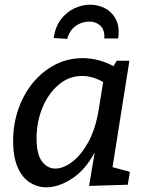

<svg xmlns="http://www.w3.org/2000/svg" viewBox="-20 -789 627 819"><path d="M178 10Q140 10 107.5 -10.5Q75 -31 55.5 -75Q36 -119 36 -188Q36 -260 58.5 -324Q81 -388 121 -436.5Q161 -485 215 -513Q269 -541 333 -541Q364 -541 397 -533Q430 -525 464 -507L478 -530H532L460 -76L534 -56L525 -1L360 4L384 -139Q344 -64 287 -27Q230 10 178 10ZM216 -70Q250 -70 287.5 -98Q325 -126 356 -181.5Q387 -237 401 -321L420 -439Q375 -465 331 -465Q274 -465 230 -427.5Q186 -390 161 -329.5Q136 -269 136 -199Q136 -131 159 -100.5Q182 -70 216 -70ZM365 -769Q400 -769 430 -752.5Q460 -736 475.5 -704Q491 -672 484 -625H425Q427 -663 407.5 -680Q388 -697 361 -697Q329 -697 302.5 -678Q276 -659 267 -623L209 -627Q216 -675 240 -706.5Q264 -738 297.5 -753.5Q331 -769 365 -769Z"/></svg>

Font: Bitter Medium
Style: Italic
Weight: 500
Italic angle: -9°
Designer: Sol Matas, and Bitter project Authors
Foundry: Sol Matas
Version: Version 2.001